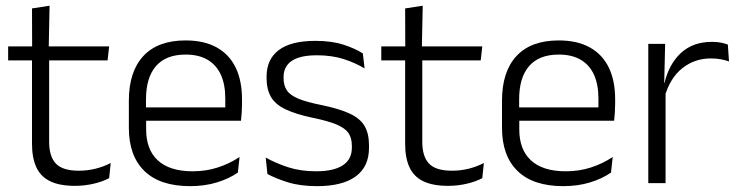

<svg xmlns="http://www.w3.org/2000/svg" viewBox="-20 -641 2587 672"><path d="M242.5 9.5Q189 9.5 155.8 -6.5Q122.5 -22.5 107.2 -55.5Q92 -88.5 92 -137.5V-455.5H152V-144.5Q152 -93 175.8 -68.2Q199.5 -43.5 256 -43.5Q286 -43.5 314.2 -50.5Q342.5 -57.5 367.5 -70.5L362 -17.5Q338.5 -5 307 2.2Q275.5 9.5 242.5 9.5ZM356.5 -429.5H8.5V-478.5H362ZM150.5 -471.5H92.5L92 -611.5L153.5 -621Z M645.5 10.5Q540 10.5 485.5 -42.5Q431 -95.5 431 -193.5V-288.5Q431 -390.5 481.8 -445Q532.5 -499.5 629.5 -499.5Q694.5 -499.5 738.5 -475Q782.5 -450.5 804.8 -404.5Q827 -358.5 827 -294V-276.5Q827 -262 826 -247.5Q825 -233 823.5 -218.5H767.5Q768.5 -240.5 768.5 -260.2Q768.5 -280 768.5 -296.5Q768.5 -345.5 752.8 -379.8Q737 -414 706.2 -432Q675.5 -450 629.5 -450Q561 -450 526 -409.8Q491 -369.5 491 -293.5V-246L491.5 -238V-187.5Q491.5 -154 501.2 -127Q511 -100 531.2 -80.8Q551.5 -61.5 582.2 -51.5Q613 -41.5 654 -41.5Q701.5 -41.5 742.2 -54.8Q783 -68 818.5 -91.5L812.5 -37Q781.5 -15.5 739 -2.5Q696.5 10.5 645.5 10.5ZM810 -218.5H462.5V-265H810Z M1089.5 10.5Q1030.5 10.5 987.5 -3Q944.5 -16.5 916 -32L910 -89.5Q946 -69.5 989 -55.5Q1032 -41.5 1087 -41.5Q1147.5 -41.5 1179.5 -62.2Q1211.5 -83 1211.5 -124V-131Q1211.5 -157.5 1200 -174.8Q1188.5 -192 1159 -204.8Q1129.5 -217.5 1075.5 -228.5Q1014 -241.5 978.5 -258.8Q943 -276 928 -302.5Q913 -329 913 -368V-373Q913 -433.5 955.8 -465.8Q998.5 -498 1084 -498Q1141 -498 1182.5 -484.5Q1224 -471 1250 -454L1256 -401.5Q1224 -421 1183 -434.2Q1142 -447.5 1089 -447.5Q1048.5 -447.5 1022.8 -438.5Q997 -429.5 984.8 -412.5Q972.5 -395.5 972.5 -372.5V-368Q972.5 -342 984 -324.8Q995.5 -307.5 1024.5 -295.5Q1053.5 -283.5 1104.5 -273.5Q1167.5 -260.5 1204 -243.5Q1240.5 -226.5 1256 -200Q1271.5 -173.5 1271.5 -132.5V-123.5Q1271.5 -57.5 1225 -23.5Q1178.5 10.5 1089.5 10.5Z M1548.5 9.5Q1495 9.5 1461.8 -6.5Q1428.5 -22.5 1413.2 -55.5Q1398 -88.5 1398 -137.5V-455.5H1458V-144.5Q1458 -93 1481.8 -68.2Q1505.5 -43.5 1562 -43.5Q1592 -43.5 1620.2 -50.5Q1648.5 -57.5 1673.5 -70.5L1668 -17.5Q1644.5 -5 1613 2.2Q1581.5 9.5 1548.5 9.5ZM1662.5 -429.5H1314.5V-478.5H1668ZM1456.5 -471.5H1398.5L1398 -611.5L1459.5 -621Z M1951.5 10.5Q1846 10.5 1791.5 -42.5Q1737 -95.5 1737 -193.5V-288.5Q1737 -390.5 1787.8 -445Q1838.5 -499.5 1935.5 -499.5Q2000.5 -499.5 2044.5 -475Q2088.5 -450.5 2110.8 -404.5Q2133 -358.5 2133 -294V-276.5Q2133 -262 2132 -247.5Q2131 -233 2129.5 -218.5H2073.5Q2074.5 -240.5 2074.5 -260.2Q2074.5 -280 2074.5 -296.5Q2074.5 -345.5 2058.8 -379.8Q2043 -414 2012.2 -432Q1981.5 -450 1935.5 -450Q1867 -450 1832 -409.8Q1797 -369.5 1797 -293.5V-246L1797.5 -238V-187.5Q1797.5 -154 1807.2 -127Q1817 -100 1837.2 -80.8Q1857.5 -61.5 1888.2 -51.5Q1919 -41.5 1960 -41.5Q2007.5 -41.5 2048.2 -54.8Q2089 -68 2124.5 -91.5L2118.5 -37Q2087.5 -15.5 2045 -2.5Q2002.5 10.5 1951.5 10.5ZM2116 -218.5H1768.5V-265H2116Z M2306 -301.5 2290.5 -348 2305.5 -350Q2321.5 -417 2363.5 -455.8Q2405.5 -494.5 2472 -494.5Q2489.5 -494.5 2503.5 -491.8Q2517.5 -489 2527.5 -485L2531.5 -426Q2519 -430.5 2503 -433.5Q2487 -436.5 2468 -436.5Q2411 -436.5 2368 -402.2Q2325 -368 2306 -301.5ZM2309.5 0H2249V-487.5H2308L2304.5 -341L2309.5 -336Z"/></svg>

Font: Anek Devanagari Light
Style: Regular
Weight: 300
Designer: Kailash Malviya (Devanagari) & Yesha Goshar (Latin)
Foundry: Ek Type
Version: Version 1.003